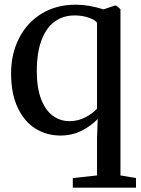

<svg xmlns="http://www.w3.org/2000/svg" viewBox="-20 -582 615 840"><path d="M298.5 239V197L404.5 185.5V23L407.5 -61.5Q378.5 -31 337 -10Q295.5 11 243.5 11Q184.5 11 135.8 -19Q87 -49 57.8 -110.2Q28.5 -171.5 28.5 -261Q28.5 -346 63 -414.2Q97.5 -482.5 161.5 -522Q225.5 -561.5 311 -561.5Q368.5 -561.5 433 -541L482 -557.5H488L507 -542V185.5L575 197V239ZM404.5 -106.5V-482Q397.5 -494.5 368.8 -504.5Q340 -514.5 306.5 -514.5Q257 -514.5 220 -488.2Q183 -462 162 -407.2Q141 -352.5 141 -270Q141 -197.5 159.8 -148.5Q178.5 -99.5 210.8 -75.8Q243 -52 284 -52Q322 -52 353.8 -68.8Q385.5 -85.5 404.5 -106.5Z"/></svg>

Font: Merriweather 12pt
Style: Regular
Weight: 400
Designer: Eben Sorkin
Foundry: Eben Sorkin
Version: Version 2.100